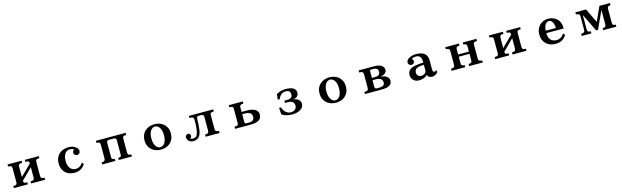

<svg xmlns="http://www.w3.org/2000/svg" viewBox="138 -2386 13723 4238"><g transform="rotate(-15 7000.0 -267.5)"><path d="M141.1 -540H460.9V-493.2Q410.2 -491.7 392.1 -475.1Q382.3 -465.8 378.7 -452.1Q375 -438.5 375 -417V-190.9L622.1 -433.1Q622.1 -454.6 617.9 -466.3Q613.8 -478 604 -483.9Q594.2 -490.2 577.4 -491.5Q560.5 -492.7 536.1 -493.2V-540H855V-493.2Q827.1 -492.7 810.5 -489Q793.9 -485.4 784.2 -477.1Q774.9 -468.8 772 -453.9Q769 -439 769 -415V-120.1Q769 -99.1 772 -85.2Q774.9 -71.3 784.2 -63Q793 -54.7 810.1 -51.5Q827.1 -48.3 855 -46.9V0H536.1V-46.9Q564 -47.9 580.6 -52Q597.2 -56.2 606 -64.9Q615.7 -74.7 618.9 -88.4Q622.1 -102.1 622.1 -123V-350.1L375 -103Q375 -84.5 379.2 -73.2Q383.3 -62 393.1 -56.2Q402.8 -49.8 419.7 -48.8Q436.5 -47.9 460.9 -46.9V0H141.1V-46.9Q170.4 -47.9 187.3 -51.3Q204.1 -54.7 212.9 -63Q222.7 -72.3 225.3 -86.4Q228 -100.6 228 -123V-415Q228 -438 225.1 -452.9Q222.2 -467.8 212.9 -476.1Q203.6 -484.4 186.8 -488.5Q169.9 -492.7 141.1 -493.2Z M1533.2 -560.1Q1581.5 -560.1 1616.7 -550.3Q1651.9 -540.5 1676 -526.4Q1700.2 -512.2 1714.8 -498Q1734.9 -479.5 1743.9 -458.7Q1752.9 -438 1752.9 -419.9Q1752.9 -397.5 1742.9 -380.4Q1732.9 -363.3 1716.8 -353.8Q1700.7 -344.2 1682.1 -344.2Q1660.6 -344.2 1643.8 -354.5Q1627 -364.7 1617.4 -379.9Q1607.9 -395 1607.9 -410.2Q1607.9 -435.5 1618.4 -452.6Q1628.9 -469.7 1646 -478Q1637.7 -489.3 1612.5 -498Q1587.4 -506.8 1551.8 -506.8Q1510.7 -506.8 1475.8 -482.9Q1440.9 -459 1419.9 -409.7Q1398.9 -360.4 1398.9 -284.2Q1398.9 -228 1410.4 -188.2Q1421.9 -148.4 1440.9 -122.3Q1460 -96.2 1482.7 -81.5Q1505.4 -66.9 1528.1 -61Q1550.8 -55.2 1569.8 -55.2Q1612.3 -55.2 1644.3 -70.1Q1676.3 -85 1699 -108.2Q1721.7 -131.3 1735.8 -155.8L1770 -115.2Q1757.8 -94.7 1738.8 -71.5Q1719.7 -48.3 1690.4 -27.3Q1661.1 -6.3 1619.1 6.8Q1577.1 20 1520 20Q1459.5 20 1407.7 1Q1356 -18.1 1317.4 -55.2Q1278.8 -92.3 1257.3 -146.2Q1235.8 -200.2 1235.8 -270Q1235.8 -337.9 1258.1 -391.6Q1280.3 -445.3 1320.6 -482.9Q1360.8 -520.5 1415 -540.3Q1469.2 -560.1 1533.2 -560.1Z M2160.2 -540H2839.8V-493.2Q2814 -491.7 2797.6 -488Q2781.2 -484.4 2772 -476.1Q2762.7 -467.8 2759.8 -455.8Q2756.8 -443.8 2756.8 -423.8V-123Q2756.8 -102.1 2760.5 -88.1Q2764.2 -74.2 2772.9 -64.9Q2782.7 -55.2 2798.6 -51.5Q2814.5 -47.9 2838.9 -46.9V0H2539.1V-46.9Q2563.5 -48.3 2577.1 -52.2Q2590.8 -56.2 2599.1 -64.9Q2606.4 -73.2 2608.2 -87.6Q2609.9 -102.1 2609.9 -123V-424.8Q2609.9 -443.4 2607.2 -454.8Q2604.5 -466.3 2597.2 -474.1Q2589.4 -481.4 2576.7 -484.1Q2564 -486.8 2543.9 -486.8H2456.1Q2436 -486.8 2423.3 -484.1Q2410.6 -481.4 2402.8 -474.1Q2395.5 -466.3 2392.8 -454.8Q2390.1 -443.4 2390.1 -424.8V-123Q2390.1 -102.1 2391.8 -87.6Q2393.6 -73.2 2400.9 -64.9Q2409.2 -56.2 2422.9 -52.2Q2436.5 -48.3 2460.9 -46.9V0H2161.1V-46.9Q2185.5 -47.9 2201.4 -51.5Q2217.3 -55.2 2227.1 -64.9Q2235.8 -74.2 2239.5 -88.1Q2243.2 -102.1 2243.2 -123V-423.8Q2243.2 -443.8 2240.2 -455.8Q2237.3 -467.8 2228 -476.1Q2218.8 -484.4 2202.4 -488Q2186 -491.7 2160.2 -493.2Z M3500 -560.1Q3563.5 -560.1 3618.2 -540.5Q3672.9 -521 3714.1 -483.9Q3755.4 -446.8 3778.6 -393.3Q3801.8 -339.8 3801.8 -272Q3801.8 -201.7 3778.6 -147.5Q3755.4 -93.3 3714.1 -55.9Q3672.9 -18.6 3618.2 0.7Q3563.5 20 3500 20Q3436.5 20 3381.8 0.7Q3327.1 -18.6 3285.9 -55.9Q3244.6 -93.3 3221.4 -147.5Q3198.2 -201.7 3198.2 -272Q3198.2 -339.8 3221.4 -393.3Q3244.6 -446.8 3285.9 -483.9Q3327.1 -521 3381.8 -540.5Q3436.5 -560.1 3500 -560.1ZM3500 -506.8Q3473.1 -506.8 3447.5 -492.9Q3421.9 -479 3401.1 -450.7Q3380.4 -422.4 3368.2 -378.2Q3356 -334 3356 -272.9Q3356 -210.9 3368.2 -166Q3380.4 -121.1 3401.1 -92Q3421.9 -63 3447.5 -49.1Q3473.1 -35.2 3500 -35.2Q3526.9 -35.2 3552.5 -49.1Q3578.1 -63 3598.9 -92Q3619.6 -121.1 3631.8 -166Q3644 -210.9 3644 -272.9Q3644 -334 3631.8 -378.2Q3619.6 -422.4 3598.9 -450.7Q3578.1 -479 3552.5 -492.9Q3526.9 -506.8 3500 -506.8Z M4284.2 -540H4842.8V-493.2Q4814 -492.7 4797.1 -488.5Q4780.3 -484.4 4771 -476.1Q4761.7 -467.8 4759.3 -455.1Q4756.8 -442.4 4756.8 -423.8V-113.8Q4756.8 -98.1 4760 -86.2Q4763.2 -74.2 4772.9 -65.9Q4782.2 -58.1 4799.1 -53.2Q4815.9 -48.3 4842.8 -46.9V0H4523.9V-46.9Q4573.7 -48.3 4592.8 -65.9Q4602.5 -75.2 4606.2 -87.4Q4609.9 -99.6 4609.9 -115.2V-422.9Q4609.9 -459 4596.2 -473.1Q4582 -486.8 4543 -486.8H4507.8Q4487.8 -486.8 4475.8 -483.4Q4463.9 -480 4457 -471.2Q4450.7 -461.4 4448.2 -445.1Q4445.8 -428.7 4444.8 -402.8Q4443.4 -344.2 4440.2 -285.2Q4437 -226.1 4428.5 -172.9Q4419.9 -119.6 4401.9 -78.1Q4388.7 -47.9 4369.4 -27.8Q4350.1 -7.8 4327.6 3.7Q4305.2 15.1 4282.7 20Q4260.3 24.9 4240.2 24.9Q4196.3 24.9 4164.8 7.6Q4133.3 -9.8 4116.7 -37.6Q4100.1 -65.4 4100.1 -96.2Q4100.1 -117.7 4109.6 -132.3Q4119.1 -147 4133.3 -154.5Q4147.5 -162.1 4161.1 -162.1Q4185.5 -162.1 4201.7 -145.8Q4217.8 -129.4 4217.8 -103Q4217.8 -83.5 4208.3 -71.3Q4198.7 -59.1 4186 -55.2Q4194.3 -42.5 4210.2 -37.4Q4226.1 -32.2 4241.2 -32.2Q4261.2 -32.2 4280.8 -37.4Q4300.3 -42.5 4316.7 -54.9Q4333 -67.4 4342.8 -89.8Q4355 -116.7 4362.8 -152.8Q4370.6 -189 4375.2 -230.2Q4379.9 -271.5 4381.8 -314.5Q4383.8 -357.4 4383.8 -397.9Q4383.8 -428.2 4380.6 -445.8Q4377.4 -463.4 4367.2 -474.1Q4356.4 -484.4 4337.2 -488.5Q4317.9 -492.7 4284.2 -493.2Z M5196.8 -540H5517.1V-493.2Q5490.2 -491.7 5473.4 -487.1Q5456.5 -482.4 5446.8 -475.1Q5438 -467.3 5434.6 -456.1Q5431.2 -444.8 5431.2 -429.2V-323.2H5556.2Q5608.4 -323.2 5653.8 -314.2Q5699.2 -305.2 5732.9 -287.1Q5766.6 -269 5786.4 -236.8Q5806.2 -204.6 5806.2 -165Q5806.2 -144 5800.3 -121.3Q5794.4 -98.6 5781.5 -78.4Q5768.6 -58.1 5748 -43.9Q5718.3 -22.9 5668.7 -11.5Q5619.1 0 5547.9 0H5196.8V-46.9Q5224.6 -47.9 5241.7 -51.3Q5258.8 -54.7 5268.1 -63Q5277.8 -72.3 5281 -85.7Q5284.2 -99.1 5284.2 -120.1V-430.2Q5284.2 -447.3 5281.7 -458.7Q5279.3 -470.2 5270 -478Q5260.7 -485.4 5243.9 -489Q5227.1 -492.7 5196.8 -493.2ZM5431.2 -101.1Q5431.2 -87.4 5433.1 -78.6Q5435.1 -69.8 5440.9 -64Q5452.1 -53.2 5481 -53.2H5526.9Q5551.3 -53.2 5573.5 -58.1Q5595.7 -63 5613.3 -74.7Q5630.9 -86.4 5640.9 -107.2Q5650.9 -127.9 5650.9 -159.2Q5650.9 -200.2 5631.6 -224.6Q5612.3 -249 5578.4 -259.5Q5544.4 -270 5500 -270H5431.2Z M6502 -560.1Q6545.4 -560.1 6586.4 -553.2Q6627.4 -546.4 6660.2 -530Q6692.9 -513.7 6712.4 -485.6Q6731.9 -457.5 6731.9 -415Q6731.9 -389.2 6719.7 -364Q6707.5 -338.9 6680.9 -320.8Q6654.3 -302.7 6611.8 -296.9V-293.9Q6684.1 -283.2 6724.6 -248Q6765.1 -212.9 6765.1 -149.9Q6765.1 -117.7 6748.3 -87.4Q6731.4 -57.1 6698 -32.7Q6664.6 -8.3 6614.3 5.9Q6564 20 6497.1 20Q6450.7 20 6406.5 11.7Q6362.3 3.4 6325.4 -11.2Q6288.6 -25.9 6264.2 -44.9L6253.9 -194.8H6297.9Q6306.2 -163.6 6322.8 -134.5Q6339.4 -105.5 6363.3 -82.5Q6387.2 -59.6 6417.7 -46.4Q6448.2 -33.2 6483.9 -33.2Q6523.9 -33.2 6554 -48.6Q6584 -64 6600.6 -89.6Q6617.2 -115.2 6617.2 -146Q6617.2 -210.4 6579.6 -238.3Q6542 -266.1 6470.2 -266.1H6408.2V-318.8H6469.2Q6515.6 -318.8 6542.7 -330.8Q6569.8 -342.8 6581.3 -363.5Q6592.8 -384.3 6592.8 -410.2Q6592.8 -450.2 6579.3 -471.7Q6565.9 -493.2 6541 -501.5Q6516.1 -509.8 6481 -509.8Q6428.7 -509.8 6386.2 -477.5Q6343.8 -445.3 6318.8 -377H6273.9L6284.2 -496.1Q6304.2 -514.2 6338.6 -528.6Q6373 -543 6415.5 -551.5Q6458 -560.1 6502 -560.1Z M7500 -560.1Q7563.5 -560.1 7618.2 -540.5Q7672.9 -521 7714.1 -483.9Q7755.4 -446.8 7778.6 -393.3Q7801.8 -339.8 7801.8 -272Q7801.8 -201.7 7778.6 -147.5Q7755.4 -93.3 7714.1 -55.9Q7672.9 -18.6 7618.2 0.7Q7563.5 20 7500 20Q7436.5 20 7381.8 0.7Q7327.1 -18.6 7285.9 -55.9Q7244.6 -93.3 7221.4 -147.5Q7198.2 -201.7 7198.2 -272Q7198.2 -339.8 7221.4 -393.3Q7244.6 -446.8 7285.9 -483.9Q7327.1 -521 7381.8 -540.5Q7436.5 -560.1 7500 -560.1ZM7500 -506.8Q7473.1 -506.8 7447.5 -492.9Q7421.9 -479 7401.1 -450.7Q7380.4 -422.4 7368.2 -378.2Q7356 -334 7356 -272.9Q7356 -210.9 7368.2 -166Q7380.4 -121.1 7401.1 -92Q7421.9 -63 7447.5 -49.1Q7473.1 -35.2 7500 -35.2Q7526.9 -35.2 7552.5 -49.1Q7578.1 -63 7598.9 -92Q7619.6 -121.1 7631.8 -166Q7644 -210.9 7644 -272.9Q7644 -334 7631.8 -378.2Q7619.6 -422.4 7598.9 -450.7Q7578.1 -479 7552.5 -492.9Q7526.9 -506.8 7500 -506.8Z M8505.9 -540Q8562.5 -540 8604.2 -532Q8646 -523.9 8674.8 -506.8Q8705.6 -488.8 8722.9 -462.2Q8740.2 -435.5 8740.2 -403.8Q8740.2 -356.4 8704.8 -325Q8669.4 -293.5 8605 -285.2V-280.8Q8662.6 -275.4 8702.9 -256.3Q8743.2 -237.3 8764.2 -208.5Q8785.2 -179.7 8785.2 -145Q8785.2 -113.8 8772.5 -85.9Q8759.8 -58.1 8729 -37.1Q8702.6 -19 8656 -9.5Q8609.4 0 8539.1 0H8164.1V-46.9Q8191.9 -48.3 8209.7 -52.2Q8227.5 -56.2 8237.8 -64Q8248.5 -72.3 8252.7 -85.4Q8256.8 -98.6 8256.8 -119.1V-414.1Q8256.8 -438 8253.4 -452.9Q8250 -467.8 8240.2 -476.1Q8229.5 -484.9 8211.4 -488.8Q8193.4 -492.7 8164.1 -493.2V-540ZM8446.8 -486.8Q8435.1 -486.8 8426.8 -485.1Q8418.5 -483.4 8413.1 -478Q8407.7 -473.1 8405.8 -463.6Q8403.8 -454.1 8403.8 -439V-304.2H8481.9Q8532.7 -304.2 8562.3 -326.9Q8591.8 -349.6 8591.8 -398.9Q8591.8 -426.8 8582.3 -444.1Q8572.8 -461.4 8556.2 -470.7Q8539.6 -480 8518.1 -483.4Q8496.6 -486.8 8473.1 -486.8ZM8403.8 -113.8Q8403.8 -77.1 8415 -64Q8420.9 -58.1 8431.4 -55.7Q8441.9 -53.2 8457 -53.2H8492.2Q8536.6 -53.2 8567.4 -61Q8598.1 -68.8 8614 -88.6Q8629.9 -108.4 8629.9 -143.1Q8629.9 -182.6 8609.6 -206.3Q8589.4 -230 8555.4 -240.5Q8521.5 -251 8481 -251H8403.8Z M9484.9 -560.1Q9540.5 -560.1 9586.4 -548.3Q9632.3 -536.6 9665 -511.2Q9698.2 -485.8 9716.6 -447Q9734.9 -408.2 9734.9 -356V-147Q9734.9 -119.1 9739.7 -104.5Q9744.6 -89.8 9753.4 -84.5Q9762.2 -79.1 9773.9 -79.1Q9786.1 -79.1 9797.9 -86.7Q9809.6 -94.2 9816.9 -107.9L9832 -57.1Q9818.4 -35.2 9796.9 -19Q9775.4 -2.9 9750 6.1Q9724.6 15.1 9698.2 15.1Q9668.9 15.1 9646.2 5.6Q9623.5 -3.9 9609.1 -19.8Q9594.7 -35.6 9588.9 -54.2Q9565.9 -29.3 9533.2 -13.2Q9500.5 2.9 9464.6 10.5Q9428.7 18.1 9395 18.1Q9359.9 18.1 9328.6 6.3Q9297.4 -5.4 9273.4 -27.3Q9249.5 -49.3 9235.8 -80.1Q9222.2 -110.8 9222.2 -148.9Q9222.2 -191.9 9240.7 -227.1Q9259.3 -262.2 9300.8 -287.1Q9319.8 -298.3 9348.9 -306.9Q9377.9 -315.4 9412.1 -321.3Q9446.3 -327.1 9480.7 -330.8Q9515.1 -334.5 9543.9 -335.9L9587.9 -337.9V-353Q9587.9 -427.2 9559.1 -467.8Q9530.8 -508.8 9463.9 -508.8Q9429.7 -508.8 9404.3 -500.5Q9378.9 -492.2 9360.8 -478Q9376 -473.1 9385.5 -455.3Q9395 -437.5 9395 -418.9Q9395 -392.6 9375.7 -374.3Q9356.4 -356 9321.8 -356Q9303.7 -356 9287.6 -365.7Q9271.5 -375.5 9261.7 -390.6Q9252 -405.8 9252 -421.9Q9252 -449.7 9264.2 -469.5Q9276.4 -489.3 9295.9 -505.9Q9312 -519.5 9339.4 -532Q9366.7 -544.4 9403.6 -552.2Q9440.4 -560.1 9484.9 -560.1ZM9550.8 -285.2Q9528.8 -284.2 9503.9 -281Q9479 -277.8 9456.5 -272Q9434.1 -266.1 9419.9 -256.8Q9397 -241.7 9384 -219.2Q9371.1 -196.8 9371.1 -166Q9371.1 -134.3 9385.3 -111.6Q9399.4 -88.9 9422.1 -76.9Q9444.8 -64.9 9469.2 -64.9Q9490.7 -64.9 9511.7 -71.8Q9532.7 -78.6 9549.8 -91.1Q9566.9 -103.5 9576.9 -120.8Q9586.9 -138.2 9586.9 -159.2V-287.1Z M10144 -540H10455.1V-493.2Q10428.2 -491.2 10412.8 -487.3Q10397.5 -483.4 10389.2 -475.1Q10380.9 -466.8 10378.9 -453.1Q10377 -439.5 10377 -418V-311H10623V-418Q10623 -439.5 10621.1 -453.1Q10619.1 -466.8 10610.8 -475.1Q10603 -483.4 10587.6 -487.3Q10572.3 -491.2 10544.9 -493.2V-540H10856V-493.2Q10827.6 -491.2 10810.3 -486.1Q10793 -481 10784.2 -472.2Q10774.9 -462.9 10772.5 -449.7Q10770 -436.5 10770 -418V-127.9Q10770 -105.5 10773.2 -90.6Q10776.4 -75.7 10786.1 -65.9Q10794.9 -57.1 10812 -52.7Q10829.1 -48.3 10856 -46.9V0H10544.9V-46.9Q10572.3 -49.3 10587.6 -53.7Q10603 -58.1 10610.8 -66.9Q10619.1 -76.2 10621.1 -90.3Q10623 -104.5 10623 -126V-259.8H10377V-126Q10377 -104.5 10378.9 -90.3Q10380.9 -76.2 10389.2 -66.9Q10397.5 -58.1 10412.8 -53.7Q10428.2 -49.3 10455.1 -46.9V0H10144V-46.9Q10171.4 -48.3 10188.2 -52.7Q10205.1 -57.1 10213.9 -65.9Q10223.6 -75.7 10226.8 -90.6Q10230 -105.5 10230 -127.9V-418Q10230 -436.5 10227.5 -449.7Q10225.1 -462.9 10215.8 -472.2Q10207 -481 10189.9 -486.1Q10172.9 -491.2 10144 -493.2Z M11141.1 -540H11460.9V-493.2Q11410.2 -491.7 11392.1 -475.1Q11382.3 -465.8 11378.7 -452.1Q11375 -438.5 11375 -417V-190.9L11622.1 -433.1Q11622.1 -454.6 11617.9 -466.3Q11613.8 -478 11604 -483.9Q11594.2 -490.2 11577.4 -491.5Q11560.5 -492.7 11536.1 -493.2V-540H11855V-493.2Q11827.1 -492.7 11810.5 -489Q11793.9 -485.4 11784.2 -477.1Q11774.9 -468.8 11772 -453.9Q11769 -439 11769 -415V-120.1Q11769 -99.1 11772 -85.2Q11774.9 -71.3 11784.2 -63Q11793 -54.7 11810.1 -51.5Q11827.1 -48.3 11855 -46.9V0H11536.1V-46.9Q11564 -47.9 11580.6 -52Q11597.2 -56.2 11606 -64.9Q11615.7 -74.7 11618.9 -88.4Q11622.1 -102.1 11622.1 -123V-350.1L11375 -103Q11375 -84.5 11379.2 -73.2Q11383.3 -62 11393.1 -56.2Q11402.8 -49.8 11419.7 -48.8Q11436.5 -47.9 11460.9 -46.9V0H11141.1V-46.9Q11170.4 -47.9 11187.3 -51.3Q11204.1 -54.7 11212.9 -63Q11222.7 -72.3 11225.3 -86.4Q11228 -100.6 11228 -123V-415Q11228 -438 11225.1 -452.9Q11222.2 -467.8 11212.9 -476.1Q11203.6 -484.4 11186.8 -488.5Q11169.9 -492.7 11141.1 -493.2Z M12497.1 -560.1Q12523.4 -560.1 12554 -554.4Q12584.5 -548.8 12615.5 -536.1Q12646.5 -523.4 12674.8 -502.4Q12703.1 -481.4 12725.6 -451.2Q12748 -420.9 12761 -380.1Q12773.9 -339.4 12773.9 -286.1V-262.2H12379.9V-255.9Q12379.9 -185.5 12403.6 -141.1Q12427.2 -96.7 12468 -75.4Q12508.8 -54.2 12560.1 -54.2Q12600.1 -54.2 12633.3 -69.1Q12666.5 -84 12691.9 -108.4Q12717.3 -132.8 12732.9 -160.2L12770 -116.2Q12753.4 -89.4 12730.7 -64.9Q12708 -40.5 12677.7 -21.5Q12647.5 -2.4 12608.6 8.8Q12569.8 20 12521 20Q12455.1 20 12400.1 0.5Q12345.2 -19 12304.7 -56.6Q12264.2 -94.2 12242.2 -147.9Q12220.2 -201.7 12220.2 -270Q12220.2 -335.9 12241.5 -389.4Q12262.7 -442.9 12300.8 -481Q12338.9 -519 12389.2 -539.6Q12439.5 -560.1 12497.1 -560.1ZM12501 -506.8Q12480 -506.8 12459.5 -496.6Q12439 -486.3 12421.9 -464.1Q12404.8 -441.9 12393.8 -405.8Q12382.8 -369.6 12380.9 -317.9H12612.8Q12612.8 -340.3 12608.9 -364.5Q12605 -388.7 12598.4 -410.6Q12591.8 -432.6 12583 -448.2Q12570.3 -472.2 12550 -489.5Q12529.8 -506.8 12501 -506.8Z M13117.2 -540H13360.8L13518.1 -214.8L13667 -540H13908.2V-493.2Q13887.2 -491.2 13872.6 -487.3Q13857.9 -483.4 13849.1 -475.1Q13833 -460.4 13833 -429.2V-118.2Q13833 -97.7 13835.9 -84.5Q13838.9 -71.3 13847.2 -63Q13855.5 -54.7 13870.1 -51.3Q13884.8 -47.9 13908.2 -46.9V0H13609.9V-46.9Q13634.8 -48.3 13649.7 -52.2Q13664.6 -56.2 13671.9 -64Q13679.7 -73.2 13682.9 -85.9Q13686 -98.6 13686 -118.2V-434.1H13682.1L13500 -37.1H13456.1L13264.2 -432.1H13259.8V-120.1Q13259.8 -99.6 13262.9 -85.9Q13266.1 -72.3 13273.9 -64Q13282.2 -56.2 13297.9 -52.2Q13313.5 -48.3 13338.9 -46.9V0H13117.2V-46.9Q13141.6 -49.3 13158 -53.2Q13174.3 -57.1 13184.1 -64.9Q13194.8 -74.2 13199 -86.9Q13203.1 -99.6 13203.1 -120.1V-418Q13203.1 -435.1 13200.2 -448Q13197.3 -460.9 13188 -470.2Q13178.2 -480 13161.4 -485.6Q13144.5 -491.2 13117.2 -493.2Z"/></g></svg>

Font: BIZ UDPMincho
Style: Bold
Weight: 700
Designer: TypeBank Co., Ltd.
Foundry: Morisawa Inc.
Version: Version 1.06